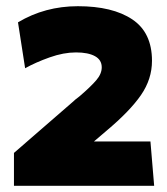

<svg xmlns="http://www.w3.org/2000/svg" viewBox="-20 -599 537 619"><path d="M38 -527 61 -379Q95 -398 140 -414Q185 -430 225 -430Q264 -430 286 -418Q308 -406 308 -382Q308 -361 290.5 -340.5Q273 -320 237 -289Q221 -277 214 -270L25 -106V0H477L465 -143H283L324 -178Q399 -241 434.5 -292.5Q470 -344 470 -403Q470 -494 406.5 -536.5Q343 -579 231 -579Q125 -579 38 -527Z"/></svg>

Font: Catamaran
Style: Regular
Weight: 900
Designer: Pria Ravichandran
Version: Version 1.001;PS 001.000;hotconv 1.0.70;makeotf.lib2.5.58329